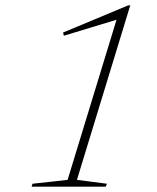

<svg xmlns="http://www.w3.org/2000/svg" viewBox="-20 -700 590 720"><path d="M233.5 -25.5 417 -626 219.5 -566 216.5 -578 461 -680H468.5L268.5 -25.5L381 -11L376.5 0H98.5L102 -11Z"/></svg>

Font: Newsreader 16pt ExtraLight
Style: Italic
Weight: 275
Italic angle: -17°
Designer: Hugues Gentile
Foundry: Production Type
Version: Version 1.003; ttfautohint (v1.8.3)